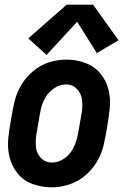

<svg xmlns="http://www.w3.org/2000/svg" viewBox="-20 -793 540 821"><path d="M179 -558 101 -629 265 -773H378L487 -621L394 -566L310 -700ZM201 8Q159 8 120 -6Q81 -20 56 -50.5Q31 -81 21 -120.5Q11 -160 15.5 -202.5Q20 -245 28 -287Q34 -324 42.5 -360Q51 -396 71 -429.5Q91 -463 122 -489Q153 -515 189 -526.5Q225 -538 263 -538H264Q306 -538 344.5 -524Q383 -510 408.5 -479.5Q434 -449 444 -409.5Q454 -370 449 -327.5Q444 -285 437 -243Q431 -206 422.5 -170Q414 -134 393.5 -100Q373 -66 342 -40.5Q311 -15 274 -3.5Q237 8 201 8ZM202 -98Q229 -98 253 -114Q277 -130 290.5 -154.5Q304 -179 310 -205Q316 -231 320 -257Q325 -284 329.5 -312Q334 -340 330.5 -367Q327 -394 308.5 -413Q290 -432 263 -432Q236 -432 212 -416Q188 -400 174 -375.5Q160 -351 154.5 -325Q149 -299 145 -273Q140 -246 135.5 -218Q131 -190 134 -163Q137 -136 155.5 -117Q174 -98 202 -98Z"/></svg>

Font: Iosevka SS08
Style: Bold Italic
Weight: 700
Italic angle: -10°
Monospace: yes
Designer: Belleve Invis
Foundry: Belleve Invis
Version: 2.1.0; ttfautohint (v1.8.2)